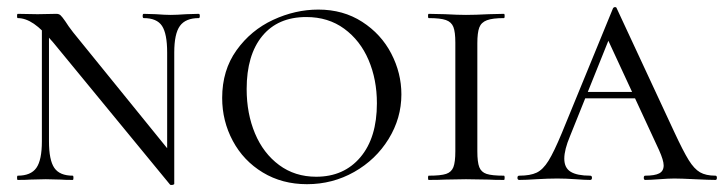

<svg xmlns="http://www.w3.org/2000/svg" viewBox="-20 -507 2040 541"><path d="M98 -446 118 -443V-109Q118 -56 133 -34Q148 -12 185 -12Q187 -12 187 -6Q187 0 185 0Q163 0 151 -1L109 -2L66 -1Q53 0 30 0Q28 0 28 -6Q28 -12 30 -12Q67 -12 82.5 -34Q98 -56 98 -109ZM459 13 131 -386Q99 -424 75.5 -440Q52 -456 30 -456Q28 -456 28 -462Q28 -468 30 -468L86 -467L139 -468Q146 -468 150.5 -464Q155 -460 164 -447Q172 -434 186 -416L461 -77L471 11Q471 13 466 14Q461 15 459 13ZM471 11 451 -20V-359Q451 -412 436.5 -434Q422 -456 385 -456Q382 -456 382 -462Q382 -468 385 -468L419 -467Q445 -465 461 -465Q477 -465 505 -467L540 -468Q543 -468 543 -462Q543 -456 540 -456Q503 -456 487 -434Q471 -412 471 -359Z M606 -231Q606 -309 646.5 -365.5Q687 -422 749.5 -451Q812 -480 877 -480Q947 -480 1000.5 -445.5Q1054 -411 1082.5 -356Q1111 -301 1111 -241Q1111 -174 1075 -115.5Q1039 -57 978 -22.5Q917 12 845 12Q775 12 720.5 -21Q666 -54 636 -110Q606 -166 606 -231ZM1042 -216Q1042 -283 1018.5 -338Q995 -393 950 -426Q905 -459 843 -459Q763 -459 719 -405.5Q675 -352 675 -256Q675 -187 698.5 -131Q722 -75 766.5 -42Q811 -9 871 -9Q949 -9 995.5 -64Q1042 -119 1042 -216Z M1400 -12Q1402 -12 1402 -6Q1402 0 1400 0Q1372 0 1356 -1L1293 -2L1234 -1Q1217 0 1188 0Q1186 0 1186 -6Q1186 -12 1188 -12Q1222 -12 1237 -17Q1252 -22 1257.5 -36Q1263 -50 1263 -81V-387Q1263 -417 1257.5 -431Q1252 -445 1236.5 -450.5Q1221 -456 1188 -456Q1186 -456 1186 -462Q1186 -468 1188 -468L1234 -467Q1270 -465 1293 -465Q1319 -465 1357 -467L1400 -468Q1402 -468 1402 -462Q1402 -456 1400 -456Q1368 -456 1352 -450Q1336 -444 1330.5 -429.5Q1325 -415 1325 -385V-81Q1325 -50 1330.5 -36Q1336 -22 1351 -17Q1366 -12 1400 -12Z M1629 -248H1811L1818 -230H1613ZM1996 0Q1978 0 1938 -2Q1898 -4 1880 -4Q1864 -4 1838 -2Q1812 0 1798 0Q1794 0 1794 -6Q1794 -12 1798 -12Q1825 -12 1837.5 -18.5Q1850 -25 1850 -41Q1850 -55 1837 -84L1685 -412L1711 -434L1586 -123Q1570 -85 1570 -60Q1570 -34 1588 -23Q1606 -12 1643 -12Q1648 -12 1648 -6Q1648 0 1643 0Q1628 0 1602 -2Q1574 -4 1550 -4Q1525 -4 1491 -2Q1461 0 1443 0Q1438 0 1438 -6Q1438 -12 1443 -12Q1474 -12 1492 -20.5Q1510 -29 1525.5 -54Q1541 -79 1563 -132L1707 -483Q1709 -487 1713 -487Q1717 -487 1718 -483L1879 -137Q1905 -81 1920.5 -56Q1936 -31 1952.5 -21.5Q1969 -12 1996 -12Q2000 -12 2000 -6Q2000 0 1996 0Z"/></svg>

Font: Cormorant SC
Style: Regular
Weight: 400
Designer: Christian Thalmann (Catharsis Fonts)
Foundry: Catharsis Fonts
Version: Version 4.000